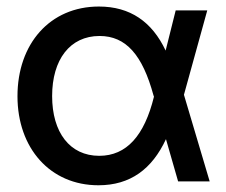

<svg xmlns="http://www.w3.org/2000/svg" viewBox="-20 -547 682 579"><path d="M276.9 11.7C373 11.7 438.5 -37.1 480.5 -127.4L517.1 0H612.3L534.7 -261.2L605 -515.6H509.8L479.5 -394.5C438.5 -481.4 372.6 -527.3 278.3 -527.3C130.4 -527.3 32.7 -414.6 32.7 -256.8C32.7 -100.6 130.9 11.7 276.9 11.7ZM442.9 -259.3 444.3 -255.4C415.5 -138.2 361.8 -77.1 279.3 -77.1C190.4 -77.1 137.2 -147.9 137.2 -257.3C137.2 -367.2 190.9 -438.5 280.3 -438.5C359.9 -438.5 409.7 -381.3 442.9 -259.3Z"/></svg>

Font: Inteeer Medium
Style: Regular
Weight: 500
Designer: Rasmus Andersson
Foundry: rsms
Version: Version 4.001;Glyphs 3.4 (3402)